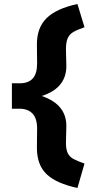

<svg xmlns="http://www.w3.org/2000/svg" viewBox="-20 -726 467 952"><path d="M364 206Q313 195 275 178.5Q237 162 212 138.5Q187 115 175 82Q163 49 163 7L164 -88Q164 -138 142 -162Q120 -186 79 -187H39V-313H81Q122 -314 143 -337.5Q164 -361 164 -412L163 -507Q163 -589 211.5 -636.5Q260 -684 364 -706L399 -591Q364 -579 344 -567.5Q324 -556 315.5 -536Q307 -516 307 -482L309 -398Q309 -340 273.5 -301Q238 -262 163 -243L162 -258Q238 -237 273.5 -198Q309 -159 309 -102L307 -18Q307 14 315.5 32.5Q324 51 344 62Q364 73 399 85Z"/></svg>

Font: Our Lexend
Style: Bold
Weight: 700
Designer: Bonnie Shaver-Troup, Thomas Jockin
Foundry: Lexend
Version: Version 1.007